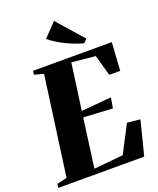

<svg xmlns="http://www.w3.org/2000/svg" viewBox="-196 -1097 991 1202"><g transform="rotate(-20 299.5 -496.0)"><path d="M-20 0 -16.5 -25.5 50 -41.5 140.5 -701 79 -718 82.5 -743H607L595 -556H522L483 -695L325.5 -711L283 -402.5L483.5 -420L471.5 -350.5L277.5 -361.5L233.5 -35.5L429 -54.5L523.5 -236.5L610 -227.5L552.5 0ZM442 -795Q416.5 -802 387.8 -812.8Q359 -823.5 330.2 -837.5Q301.5 -851.5 275 -868Q248.5 -884.5 227 -902.5L312 -991.5L465 -818Z"/></g></svg>

Font: Merriweather 120pt Black
Style: Italic
Weight: 900
Italic angle: -7.8°
Version: Version 2.101